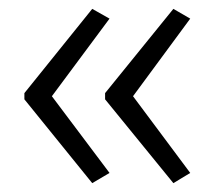

<svg xmlns="http://www.w3.org/2000/svg" viewBox="-20 -488 484 433"><path d="M35 -278V-264L188 -75L227 -98L97 -271L227 -446L188 -468ZM217 -278V-264L371 -75L409 -98L280 -271L409 -446L371 -468Z"/></svg>

Font: Noto Sans Khmer SemiCondensed Light
Style: Regular
Weight: 300
Width: 4
Designer: Danh Hong and the Monotype Design Team
Foundry: Monotype Imaging Inc.
Version: Version 2.004